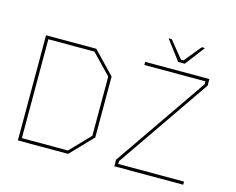

<svg xmlns="http://www.w3.org/2000/svg" viewBox="-122 -1116 1598 1300"><g transform="rotate(15 677.0 -466.0)"><path d="M1011 -794 907 -932H929L1025 -814H1043L1140 -932H1162L1057 -794ZM776 0V-46L1223 -695V-715H795V-737H1245V-691L798 -42V-22H1259V0ZM100 0V-737H452L601 -582V-155L452 0ZM122 -22H445L579 -161V-576L445 -715H122Z"/></g></svg>

Font: Tomorrow Thin
Style: Regular
Weight: 250
Designer: Tony de Marco, Monica Rizzolli
Foundry: Just in Type
Version: Version 2.002